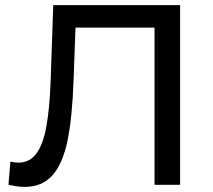

<svg xmlns="http://www.w3.org/2000/svg" viewBox="-20 -720 830 748"><path d="M13 -0.3 20.4 -90.4Q36 -86.4 52 -86.4Q94.7 -86.4 120.9 -120.8Q147 -155.1 160.1 -224.2Q173.1 -293.3 177.3 -405.4L187.4 -700H681.7V0H582V-638.6L606.4 -612.4H252.4L275.1 -639.4L266.7 -408.7Q261.7 -263.3 243.2 -173.1Q224.7 -82.9 184.7 -37.4Q144.7 8.1 76.3 8.1Q48.4 8.1 13 -0.3Z"/></svg>

Font: iiserrat Thin
Style: Regular
Weight: 100
Designer: Akira Ohta
Foundry: Akira Ohta
Version: Version 1.200;Glyphs 3.3.1 (3343)